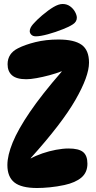

<svg xmlns="http://www.w3.org/2000/svg" viewBox="-20 -935 483 962"><path d="M17 -108Q17 -156 43.5 -221Q70 -286 129.5 -373.5Q189 -461 289 -576V-578Q261 -567 227.5 -558Q194 -549 163 -543.5Q132 -538 112 -538Q63 -538 40.5 -557.5Q18 -577 18 -613Q18 -667 70 -693Q105 -711 157.5 -724Q210 -737 273 -737Q352 -737 389 -710.5Q426 -684 426 -621Q426 -553 358 -434.5Q290 -316 134 -143V-141Q159 -155 192.5 -166.5Q226 -178 260.5 -184.5Q295 -191 324 -191Q374 -191 396 -173.5Q418 -156 418 -115Q418 -71 388 -45.5Q358 -20 303 -8Q266 0 230 3.5Q194 7 166 7Q87 7 52 -21Q17 -49 17 -108ZM129 -779Q129 -795 146 -814.5Q163 -834 191 -858Q223 -885 248.5 -900Q274 -915 294 -915Q315 -915 331 -903.5Q347 -892 356 -875.5Q365 -859 365 -846Q365 -826 345 -813Q325 -800 296 -789Q259 -774 220.5 -763.5Q182 -753 160 -753Q145 -753 137 -761Q129 -769 129 -779Z"/></svg>

Font: DynaPuff Condensed Medium
Style: Regular
Weight: 500
Width: 3
Designer: Toshi Omagari, Jennifer Daniel
Foundry: Google Fonts
Version: Version 2.000; ttfautohint (v1.8.4.7-5d5b)